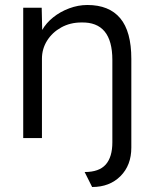

<svg xmlns="http://www.w3.org/2000/svg" viewBox="-20 -553 616 769"><path d="M349 196 319 136Q377 136 403.5 106Q430 76 430 17V-313Q430 -466 306 -463Q261 -463 225 -443Q189 -423 168.5 -390Q148 -357 148 -318V0H73V-522H147L149 -433Q165 -461 193 -483.5Q221 -506 257 -519.5Q293 -533 330 -533Q417 -533 461.5 -480Q506 -427 506 -317V38Q506 109 462.5 152.5Q419 196 349 196Z"/></svg>

Font: Lexend Light
Style: Regular
Weight: 300
Designer: Bonnie Shaver-Troup, Thomas Jockin
Foundry: Lexend
Version: Version 1.007; ttfautohint (v1.8.3)